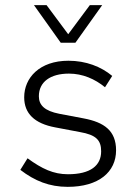

<svg xmlns="http://www.w3.org/2000/svg" viewBox="-20 -716 530 746"><path d="M243 10C364 10 431 -48 431 -132C431 -208 385 -241 305 -256L210 -274C154 -285 131 -307 131 -342C131 -398 176 -430 248 -430C301 -430 349 -409 388 -377L416 -421C373 -457 314 -480 246 -480C134 -480 74 -414 74 -338C74 -275 114 -236 195 -221L290 -203C354 -192 373 -171 373 -128C373 -73 332 -39 244 -39C188 -39 143 -60 87 -101L59 -56C115 -13 172 10 243 10ZM273 -550 377 -696H329L245 -583L161 -696H112L216 -550Z"/></svg>

Font: Gantari Light
Style: Regular
Weight: 300
Designer: Anugrah Pasau
Foundry: Lafontype
Version: Version 1.000